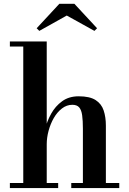

<svg xmlns="http://www.w3.org/2000/svg" viewBox="-20 -962 660 982"><path d="M30.5 0V-26H99V-724H30.5V-750H219V-26H277.5V0ZM344.5 0V-26H404V-303Q404 -345 400.2 -372.2Q396.5 -399.5 385 -412.8Q373.5 -426 350 -426Q321 -426 296.8 -407.2Q272.5 -388.5 255.2 -358.5Q238 -328.5 228.5 -293.2Q219 -258 219 -224L200 -223Q200 -257 210 -299.2Q220 -341.5 241.5 -380.2Q263 -419 297.8 -444.2Q332.5 -469.5 382.5 -469.5Q439 -469.5 469 -450.2Q499 -431 510.2 -397Q521.5 -363 521.5 -319.5V-26H590V0ZM181 -804 167.5 -817.5 283.5 -942.5H360.5L476.5 -817.5L463 -804L321.5 -882.5Z"/></svg>

Font: Bodoni Moda 9pt SemiBold
Style: Regular
Weight: 600
Designer: Owen Earl
Foundry: indestructible type
Version: Version 2.005